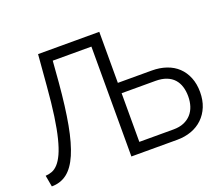

<svg xmlns="http://www.w3.org/2000/svg" viewBox="-118 -885 1234 1064"><g transform="rotate(-20 499.0 -352.5)"><path d="M6 -62Q26 -63 44.5 -70Q63 -77 80 -95.5Q97 -114 112 -146.5Q127 -179 140 -230.5Q153 -282 163.5 -355Q174 -428 182 -528L197 -710H558V-409H758Q805 -409 844 -395.5Q883 -382 910.5 -356Q938 -330 953.5 -292Q969 -254 969 -206Q969 -158 953.5 -120Q938 -82 910 -55Q882 -28 843.5 -14Q805 0 759 0H489V-648H261L251 -522Q239 -381 220.5 -281Q202 -181 174.5 -117.5Q147 -54 108.5 -24.5Q70 5 18 5ZM759 -61Q795 -61 821 -72Q847 -83 864.5 -102.5Q882 -122 890.5 -148.5Q899 -175 899 -206Q899 -237 891 -263Q883 -289 866 -308Q849 -327 822 -337.5Q795 -348 758 -348H558V-61Z"/></g></svg>

Font: PTCRaleway
Style: Regular
Weight: 400
Designer: Matt McInerney, Pablo Impallari, Rodrigo Fuenzalida
Foundry: Matt McInerney, Pablo Impallari, Rodrigo Fuenzalida
Version: Version 3.000g; ttfautohint (v1.5) -l 8 -r 28 -G 28 -x 14 -D